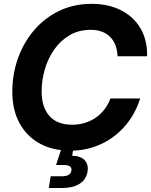

<svg xmlns="http://www.w3.org/2000/svg" viewBox="-20 -759 772 982"><path d="M339.8 11.7Q250.5 11.7 183.8 -24.7Q117.2 -61 80.1 -128.7Q43 -196.3 43 -289.6Q43 -378.9 71.5 -459.7Q100.1 -540.5 153.6 -603.5Q207 -666.5 281.7 -702.9Q356.4 -739.3 448.7 -739.3Q534.7 -739.3 599.1 -706.5Q663.6 -673.8 698.7 -613.8Q733.9 -553.7 732.4 -471.2H581.1Q578.6 -535.6 542.5 -571Q506.3 -606.4 444.3 -606.4Q382.8 -606.4 335.9 -578.9Q289.1 -551.3 257.1 -505.4Q225.1 -459.5 209 -403.6Q192.9 -347.7 192.9 -291Q192.9 -211.4 232.4 -166.3Q272 -121.1 348.6 -121.1Q416 -121.1 468.3 -156.2Q520.5 -191.4 544.9 -255.4H696.8Q671.4 -174.3 619.1 -114.3Q566.9 -54.2 495.1 -21.2Q423.3 11.7 339.8 11.7ZM229.5 202.6 239.3 142.6H296.9Q340.3 142.6 345.2 113.8Q350.1 85 306.6 85H266.6L302.2 -22.9H359.4L355.5 -1.5L349.1 37.6Q393.1 38.1 413.3 60.5Q433.6 83 427.7 118.2Q420.9 160.2 386.5 181.4Q352.1 202.6 297.4 202.6Z"/></svg>

Font: Inter Display
Style: Bold Italic
Weight: 700
Italic angle: -9.39999°
Designer: Rasmus Andersson
Foundry: rsms
Version: Version 4.000;git-a52131595